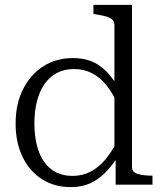

<svg xmlns="http://www.w3.org/2000/svg" viewBox="-20 -757 667 787"><path d="M521 -73Q521 -51 544.5 -44Q568 -37 604 -37H605V0H454V-119L449 -121V-654Q449 -668 441 -676Q433 -684 416.5 -689Q400 -694 374 -698L363 -700V-737H521ZM279 -519Q322 -519 354.5 -506Q387 -493 414 -466Q441 -439 466 -398L463 -328Q442 -376 415.5 -408.5Q389 -441 356 -457.5Q323 -474 283 -474Q244 -474 213.5 -458Q183 -442 162.5 -412.5Q142 -383 131.5 -342Q121 -301 121 -251Q121 -202 131 -162Q141 -122 161 -93.5Q181 -65 210 -50.5Q239 -36 277 -36Q318 -36 351.5 -53.5Q385 -71 412.5 -104Q440 -137 463 -184L466 -119Q439 -77 410.5 -48.5Q382 -20 348 -5Q314 10 270 10Q203 10 152 -22.5Q101 -55 72.5 -114Q44 -173 44 -251Q44 -330 74 -390.5Q104 -451 157 -485Q210 -519 279 -519Z"/></svg>

Font: Roboto Serif 36pt Light
Style: Regular
Weight: 300
Designer: Greg Gazdowicz
Foundry: Commercial Type
Version: Version 1.008